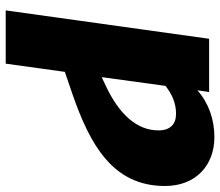

<svg xmlns="http://www.w3.org/2000/svg" viewBox="-68 -684 753 656"><g transform="rotate(90 308.0 -356.5)"><path d="M449 -713C388 -713 332 -693 289 -655L295 -695H113L16 0H198L226 -202L302 -228C475 -288 616 -366 616 -544C616 -649 546 -713 449 -713ZM274 -342 244 -328 274 -546C302 -568 333 -582 369 -582C404 -582 426 -563 426 -522C426 -444 365 -385 274 -342Z"/></g></svg>

Font: Fira Sans ExtraBold
Style: Italic
Weight: 800
Italic angle: -8°
Designer: bBox Type GmbH & Carrois Corporate GbR & Edenspiekermann AG
Foundry: bBox Type GmbH & Carrois Corporate GbR & Edenspiekermann AG
Version: Version 4.301;PS 004.301;hotconv 1.0.88;makeotf.lib2.5.64775